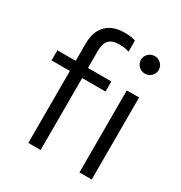

<svg xmlns="http://www.w3.org/2000/svg" viewBox="-173 -864 933 989"><g transform="rotate(30 293.5 -370.0)"><path d="M137 0V-428H28V-488H137V-590Q137 -662 175 -701Q213 -740 283 -740Q303 -740 319.5 -738Q336 -736 349 -731V-665Q333 -670 320 -672Q307 -674 290 -674Q248 -674 229 -653.5Q210 -633 210 -589V-488H349V-428H210V0ZM441 0V-488H514V0ZM477.9 -609Q456 -609 440.5 -624.3Q425 -639.5 425 -661Q425 -682.5 440.6 -697.7Q456.2 -713 478.1 -713Q500 -713 515.5 -697.7Q531 -682.5 531 -661Q531 -639.5 515.4 -624.3Q499.8 -609 477.9 -609Z"/></g></svg>

Font: Red Hat Text VF
Style: Regular
Weight: 300
Designer: Pentagram, MCKL
Foundry: Pentagram, MCKL
Version: Version 1.023